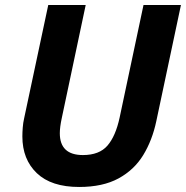

<svg xmlns="http://www.w3.org/2000/svg" viewBox="-20 -734 740 764"><path d="M295 10Q184 10 126.5 -45Q69 -100 69 -191Q69 -207 70.5 -226.5Q72 -246 76 -263L172 -714H321L226 -265Q218 -228 218 -204Q218 -117 310 -117Q375 -117 407.5 -154.5Q440 -192 456 -266L551 -714H700L602 -252Q586 -176 550 -117Q514 -58 451.5 -24Q389 10 295 10Z"/></svg>

Font: Noto IKEA Latin
Style: Bold Italic
Weight: 700
Italic angle: -12°
Designer: Monotype Design Team
Foundry: Monotype Imaging Inc.
Version: Version 1.0